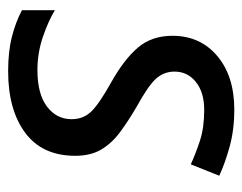

<svg xmlns="http://www.w3.org/2000/svg" viewBox="-82 -504 596 472"><g transform="rotate(90 216.0 -268.0)"><path d="M155 10Q106 10 69.5 0.5Q33 -9 5 -24V-105Q31 -89 70.5 -75.5Q110 -62 152 -62Q211 -62 242 -85.5Q273 -109 273 -146Q273 -175 254 -194.5Q235 -214 183 -243Q126 -275 97 -309Q68 -343 68 -394Q68 -462 117.5 -504Q167 -546 250 -546Q299 -546 340.5 -534.5Q382 -523 412 -509L384 -439Q358 -451 326 -461.5Q294 -472 250 -472Q207 -472 181.5 -451.5Q156 -431 156 -399Q156 -373 173.5 -353.5Q191 -334 244 -305Q278 -285 305 -265Q332 -245 347.5 -219Q363 -193 363 -155Q363 -74 306.5 -32Q250 10 155 10Z"/></g></svg>

Font: Manna Sans
Style: Italic
Weight: 400
Italic angle: -12°
Designer: Monotype Design Team
Foundry: Monotype Imaging Inc.
Version: Version 2.001.1; ttfautohint (v1.8.2)